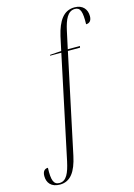

<svg xmlns="http://www.w3.org/2000/svg" viewBox="-245 -844 809 1159"><g transform="rotate(-15 160.0 -264.5)"><path d="M-19 241C47 241 83 188 103 95L235 -526H311L313 -536H237L261 -647C275 -710 295 -760 341 -760C375 -760 385 -732 383 -653C404 -653 418 -666 418 -695C418 -737 393 -770 341 -770C272 -770 236 -714 215 -624L196 -536L125 -531L124 -526H194L58 116C43 185 24 231 -19 231C-56 231 -67 203 -64 124C-85 124 -98 138 -98 167C-98 209 -74 241 -19 241Z"/></g></svg>

Font: Noto Serif Display ExtraCondensed ExtraLight
Style: Italic
Weight: 200
Width: 2
Italic angle: -12°
Designer: Monotype Design Team
Foundry: Monotype Imaging Inc.
Version: Version 2.009